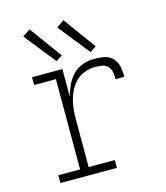

<svg xmlns="http://www.w3.org/2000/svg" viewBox="-113 -843 801 929"><g transform="rotate(-15 288.0 -378.5)"><path d="M74 0H357V-39H226V-281Q226 -311 230 -341Q234 -371 245 -399.5Q256 -428 275.5 -452Q295 -476 323.5 -487.5Q352 -499 382 -499Q399 -499 416 -496Q433 -493 445 -480Q457 -467 459.5 -450Q462 -433 462 -416H506Q506 -441 501.5 -466Q497 -491 479.5 -510Q462 -529 437 -533.5Q412 -538 387 -538Q357 -538 329 -528Q301 -518 280 -496.5Q259 -475 246.5 -448Q234 -421 226 -393V-530H74V-491H183V-39H74ZM379 -574 410 -595 292 -757 254 -731ZM209 -574 240 -595 122 -757 84 -731Z"/></g></svg>

Font: Iosevka Sparkle Extralight
Style: Regular
Weight: 200
Designer: Belleve Invis
Foundry: Belleve Invis
Version: Version 4.5.0; ttfautohint (v1.8.3)